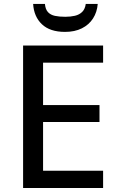

<svg xmlns="http://www.w3.org/2000/svg" viewBox="-20 -942 597 962"><path d="M496.6 0H95.7V-713.9H496.6V-627.9H195.8V-415.5H478.5V-330.6H195.8V-86.4H496.6ZM469.7 -922.4Q466.3 -880.9 446 -849.4Q425.8 -817.9 390.1 -800Q354.5 -782.2 305.7 -782.2Q230.5 -782.2 190.2 -820.3Q149.9 -858.4 146 -922.4H205.1Q207.5 -895 220.5 -881.1Q233.4 -867.2 255.4 -862.5Q277.3 -857.9 307.1 -857.9Q333.5 -857.9 355.5 -863Q377.4 -868.2 391.8 -882.3Q406.2 -896.5 409.7 -922.4Z"/></svg>

Font: Open Sans Medium
Style: Regular
Weight: 500
Designer: Monotype Design Team
Foundry: Monotype Imaging Inc.
Version: Version 3.000